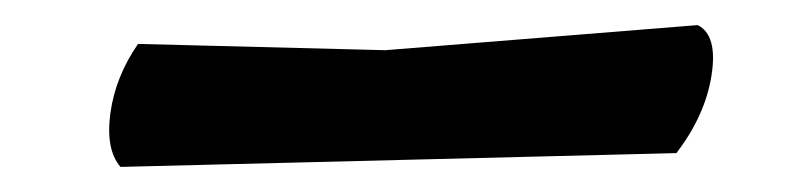

<svg xmlns="http://www.w3.org/2000/svg" viewBox="-20 -420 630 153"><path d="M536 -400Q552 -392 547 -360Q542 -328 519 -298L76 -287Q64 -301 68 -330Q72 -359 90 -385L287 -380Z"/></svg>

Font: Tillana ExtraBold
Style: Regular
Weight: 800
Designer: Lipi Raval (Devanagari, Latin), Jonny Pinhorn (Latin)
Foundry: Indian Type Foundry
Version: Version 2.003;PS 1.0;hotconv 1.0.79;makeotf.lib2.5.61930; tt